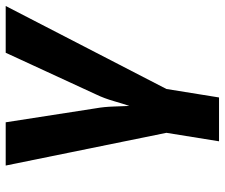

<svg xmlns="http://www.w3.org/2000/svg" viewBox="-76 -514 770 657"><g transform="rotate(-90 308.5 -185.0)"><path d="M154 180 183 0 71 -550H219L267 -241Q272 -213 273 -180Q274 -147 275 -127Q282 -147 291.5 -180Q301 -213 314 -240L457 -550H617L333 0L304 180Z"/></g></svg>

Font: JetBrains Mono NL ExtraBold
Style: Italic
Weight: 800
Italic angle: -9°
Monospace: yes
Designer: Philipp Nurullin, Konstantin Bulenkov
Foundry: JetBrains
Version: Version 2.305; ttfautohint (v1.8.4.7-5d5b)